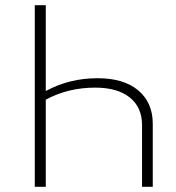

<svg xmlns="http://www.w3.org/2000/svg" viewBox="-20 -714 673 734"><path d="M113 0V-694H155V-366Q245 -415 353 -415Q453 -415 508.5 -368.5Q564 -322 564 -241V0H523V-236Q523 -304 476 -341.5Q429 -379 344 -379Q240 -379 155 -333V0Z"/></svg>

Font: Cantarell Light
Style: Regular
Weight: 300
Designer: Dave Crossland, Nikolaus Waxweiler, Florian Fecher, Jacques Le Bailly, Eben Sorkin, Alexei Vanyashin, Alexios Zavras, Em
Version: Version 0.303